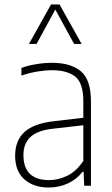

<svg xmlns="http://www.w3.org/2000/svg" viewBox="-20 -828 498 856"><path d="M197 8Q129.5 8 88.5 -28.5Q47.5 -65 47.5 -133.5Q47.5 -201.5 89.2 -239.5Q131 -277.5 219.5 -287.5L351.5 -303V-375.5Q351.5 -458.5 315 -486.8Q278.5 -515 211.5 -515Q183 -515 147.5 -509.2Q112 -503.5 75.5 -491V-525Q104.5 -536 141.8 -542Q179 -548 212 -548Q294.5 -548 340 -510.8Q385.5 -473.5 385.5 -375V0H355.5L352.5 -62.5H348.5Q322 -28.5 282.5 -10.2Q243 8 197 8ZM84.5 -137Q84.5 -25 199.5 -25Q238.5 -25 279 -44Q319.5 -63 351.5 -110.5V-269.5L218.5 -254.5Q148 -247 116.2 -217.8Q84.5 -188.5 84.5 -137ZM109 -632 207.5 -808H245.5L344 -632H310.5L226.5 -785.5L143 -632Z"/></svg>

Font: Encode Sans Semi Condensed Thin
Style: Regular
Weight: 100
Width: 4
Designer: Multiple Designers
Foundry: Impallari Type
Version: Version 3.000; ttfautohint (v1.8.3) -l 8 -r 50 -G 200 -x 14 